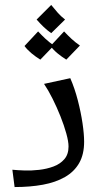

<svg xmlns="http://www.w3.org/2000/svg" viewBox="-20 -756 420 776"><path d="M39 0 30 -70Q50 -68 78.5 -67Q107 -66 138 -69.5Q169 -73 196 -83Q223 -93 240 -112.5Q257 -132 257 -164Q257 -184 248 -216.5Q239 -249 224.5 -285.5Q210 -322 192.5 -357Q175 -392 158 -417L264 -440Q282 -399 294.5 -350.5Q307 -302 313.5 -258Q320 -214 320 -183Q320 -132 300 -97Q280 -62 242.5 -40.5Q205 -19 153.5 -9.5Q102 0 39 0ZM187 -622Q170 -634 156 -647.5Q142 -661 128 -677L187 -736Q201 -719 213 -705Q225 -691 243 -677ZM143 -515Q125 -526 108 -540Q91 -554 79 -570L134 -629Q149 -613 164 -599Q179 -585 198 -572ZM248 -515Q230 -526 213 -540Q196 -554 184 -570L239 -629Q254 -613 269 -599Q284 -585 303 -572Z"/></svg>

Font: Marhey Light
Style: Regular
Weight: 300
Designer: Nur Syamsi & Bustanul Arifin
Foundry: Namelatype
Version: Version 1.000